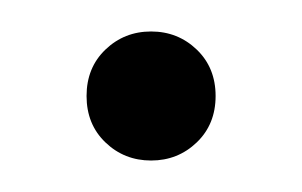

<svg xmlns="http://www.w3.org/2000/svg" viewBox="-20 -92 192 122"><path d="M76 10Q59 10 47 -1.5Q35 -13 35 -31Q35 -49 47 -60.5Q59 -72 76 -72Q93 -72 105 -60.5Q117 -49 117 -31Q117 -13 105 -1.5Q93 10 76 10Z"/></svg>

Font: Margherita Variable
Style: Regular
Weight: 400
Designer: James Puckett
Foundry: Dunwich Type Founders
Version: Version 1.008